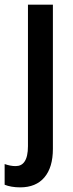

<svg xmlns="http://www.w3.org/2000/svg" viewBox="-53 -560 312 820"><path d="M33.2 240.2Q14.2 240.2 -2.9 237.3Q-20 234.4 -33.2 229V140.6Q-20.5 145 -9 147.2Q2.4 149.4 13.7 149.4Q38.6 149.4 51.3 130.9Q66.4 109.9 66.4 64V-540H172.9V75.7Q172.9 154.8 136.7 197.5Q100.6 240.2 33.2 240.2Z"/></svg>

Font: Open Sans
Style: Regular
Weight: 600
Width: 3
Foundry: Ascender Corporation
Version: Version 1.000